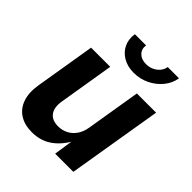

<svg xmlns="http://www.w3.org/2000/svg" viewBox="-209 -893 1035 1035"><g transform="rotate(45 308.5 -375.5)"><path d="M201.7 7.3Q145.5 7.3 107.7 -17.1Q69.8 -41.5 54 -87.4Q38.1 -133.3 48.8 -197.8L105.5 -541H251.5L199.2 -223.1Q190.9 -172.4 211.9 -143.8Q232.9 -115.2 279.3 -115.2Q310.1 -115.2 335.9 -128.4Q361.8 -141.6 379.6 -167.2Q397.5 -192.9 403.3 -229.5L454.6 -541H601.1L511.2 0H372.6L393.1 -135.7H404.3Q371.1 -67.4 320.8 -30Q270.5 7.3 201.7 7.3ZM363.8 -607.4Q316.4 -607.4 281.7 -627.7Q247.1 -647.9 230.7 -682.4Q214.4 -716.8 221.2 -759.3H306.6Q301.8 -728 321.8 -707.8Q341.8 -687.5 377.4 -687.5Q400.9 -687.5 421.1 -696.8Q441.4 -706.1 454.8 -722.2Q468.3 -738.3 471.7 -759.3H557.6Q550.8 -716.8 522.7 -682.4Q494.6 -647.9 453.1 -627.7Q411.6 -607.4 363.8 -607.4Z"/></g></svg>

Font: Inter 17pt
Style: Bold Italic
Weight: 700
Italic angle: -9.3988°
Version: Version 4.001;git-66647c0bb